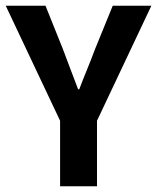

<svg xmlns="http://www.w3.org/2000/svg" viewBox="-26 -651 549 671"><path d="M184 0V-229L-6 -631H133L194 -479Q207 -444 220 -410Q233 -376 247 -339H251Q265 -376 279 -410Q293 -444 306 -479L368 -631H503L313 -229V0Z"/></svg>

Font: Narnoor
Style: Bold
Weight: 700
Designer: S. Sridhar Murthy
Foundry: SIL International
Version: Version 3.000